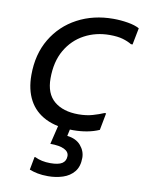

<svg xmlns="http://www.w3.org/2000/svg" viewBox="-89 -618 698 928"><g transform="rotate(10 260.0 -154.0)"><path d="M48 -220Q48 -322 93 -397.5Q138 -473 216 -514.5Q294 -556 392 -556Q428 -556 463.5 -550Q499 -544 520 -532L504 -450H496Q478 -461 452.5 -468.5Q427 -476 388 -476Q320 -476 264 -446Q208 -416 175 -359Q142 -302 142 -220Q142 -145 185.5 -108.5Q229 -72 304 -72Q343 -72 374 -81Q405 -90 428 -100H436L420 -16Q393 -4 360.5 2Q328 8 292 8Q212 8 157.5 -19Q103 -46 75.5 -97Q48 -148 48 -220ZM136 168Q168 184 212 184Q252 184 270 172Q288 160 288 136Q288 115 264.5 103.5Q241 92 196 92L224 -24H284L270 40Q314 45 337 72Q360 99 360 132Q360 175 339 200.5Q318 226 284 237Q250 248 212 248Q182 248 160 243.5Q138 239 120 232L132 168Z"/></g></svg>

Font: Kufam
Style: Italic
Weight: 400
Italic angle: -11°
Designer: Artur Schmal
Foundry: Original Type
Version: Version 1.301; ttfautohint (v1.8.3)